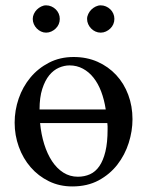

<svg xmlns="http://www.w3.org/2000/svg" viewBox="-20 -669 540 704"><path d="M465.8 -231.9Q465.8 -188.5 451.9 -144.8Q438 -101.1 410.4 -65.4Q382.8 -29.8 341.6 -7.6Q300.3 14.6 245.1 14.6Q198.2 14.6 159.4 -4.4Q120.6 -23.4 92.5 -55.7Q64.5 -87.9 49.1 -130.4Q33.7 -172.9 33.7 -219.2Q33.7 -264.6 48.6 -307.9Q63.5 -351.1 91.6 -384.8Q119.6 -418.5 159.7 -439.2Q199.7 -460 250 -460Q298.3 -460 337.9 -442.4Q377.4 -424.8 406 -394Q434.6 -363.3 450.2 -321.5Q465.8 -279.8 465.8 -231.9ZM374.5 -194.3V-206.1Q374.5 -210.9 373.5 -217.8H127Q130.9 -176.3 142.1 -140.4Q153.3 -104.5 170.9 -77.9Q188.5 -51.3 212.4 -36.1Q236.3 -21 265.6 -21Q289.6 -21 309.8 -30Q330.1 -39.1 344.2 -59.6Q358.4 -80.1 366.5 -113.3Q374.5 -146.5 374.5 -194.3ZM367.7 -267.6Q362.3 -303.2 351.1 -333Q339.8 -362.8 323 -384Q306.2 -405.3 283.9 -417.2Q261.7 -429.2 234.9 -429.2Q215.8 -429.2 196 -420.7Q176.3 -412.1 160.6 -393.1Q145 -374 135 -343Q125 -312 125 -267.6ZM199.2 -599.6Q199.2 -589.4 195.3 -580.3Q191.4 -571.3 184.3 -564.5Q177.2 -557.6 168.2 -553.5Q159.2 -549.3 148.9 -549.3Q139.2 -549.3 130.4 -553.5Q121.6 -557.6 114.7 -564.7Q107.9 -571.8 104 -580.8Q100.1 -589.8 100.1 -599.6Q100.1 -608.9 104.2 -617.9Q108.4 -627 115.2 -633.8Q122.1 -640.6 130.9 -645Q139.6 -649.4 148.9 -649.4Q159.2 -649.4 168.2 -645.5Q177.2 -641.6 184.3 -634.8Q191.4 -627.9 195.3 -618.9Q199.2 -609.9 199.2 -599.6ZM399.4 -599.6Q399.4 -589.4 395.5 -580.3Q391.6 -571.3 384.5 -564.5Q377.4 -557.6 368.4 -553.5Q359.4 -549.3 349.1 -549.3Q338.9 -549.3 329.8 -553.5Q320.8 -557.6 314 -564.7Q307.1 -571.8 303.2 -580.8Q299.3 -589.8 299.3 -599.6Q299.3 -608.9 303.7 -617.9Q308.1 -627 314.9 -633.8Q321.8 -640.6 330.8 -645Q339.8 -649.4 349.1 -649.4Q359.4 -649.4 368.4 -645.5Q377.4 -641.6 384.5 -634.8Q391.6 -627.9 395.5 -618.9Q399.4 -609.9 399.4 -599.6Z"/></svg>

Font: Doulos SIL CyrE
Style: Regular
Weight: 400
Designer: Walt Agee, Victor Gaultney, Peter Martin, Debbi Hosken, Becca Hirsbrunner
Foundry: SIL International
Version: Version 5.000